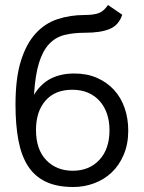

<svg xmlns="http://www.w3.org/2000/svg" viewBox="-20 -740 575 768"><path d="M273 8Q207 8 162.5 -13.5Q118 -35 91.5 -76.5Q65 -118 53.5 -179.5Q42 -241 42 -322Q42 -427 63.5 -496Q85 -565 122.5 -606Q160 -647 210.5 -663.5Q261 -680 318 -680Q356 -680 376 -688Q396 -696 412 -720L469 -681Q455 -639 418.5 -624Q382 -609 320 -609Q273 -609 237.5 -600Q202 -591 176.5 -564Q151 -537 136 -488.5Q121 -440 116 -361Q144 -406 184 -426Q224 -446 277 -446Q328 -446 368 -428.5Q408 -411 436 -380.5Q464 -350 478.5 -308Q493 -266 493 -218Q493 -164 475 -121.5Q457 -79 427 -50.5Q397 -22 357 -7Q317 8 273 8ZM271 -57Q337 -57 377.5 -100.5Q418 -144 418 -219Q418 -255 408 -284.5Q398 -314 379 -335.5Q360 -357 332.5 -369Q305 -381 269 -381Q200 -381 162 -337.5Q124 -294 124 -220Q124 -142 165 -99.5Q206 -57 271 -57Z"/></svg>

Font: Tilda Sans
Style: Regular
Weight: 400
Designer: ParaType Ltd
Foundry: ParaType Ltd
Version: Version 1.009